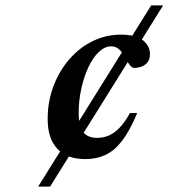

<svg xmlns="http://www.w3.org/2000/svg" viewBox="-20 -695 638 715"><path d="M122 0 543 -675H587.5L166.5 0ZM394.5 -522.5Q370 -522.5 348 -501.5Q326 -480.5 309.2 -444.8Q292.5 -409 282.8 -364.8Q273 -320.5 273 -275Q273 -224.5 289.8 -203Q306.5 -181.5 342 -181.5Q364 -181.5 384.5 -190Q405 -198.5 424.8 -218.8Q444.5 -239 464 -274H491Q463.5 -208 434.5 -170.5Q405.5 -133 372 -117.8Q338.5 -102.5 298 -102.5Q229.5 -102.5 193.5 -141Q157.5 -179.5 157.5 -251.5Q157.5 -318 179.5 -375.2Q201.5 -432.5 239.2 -475.5Q277 -518.5 326 -542.2Q375 -566 429.5 -566Q486.5 -566 512.5 -544.8Q538.5 -523.5 538.5 -493.5Q538.5 -469 522.5 -455.8Q506.5 -442.5 480.5 -442Q472 -442 463.8 -452Q455.5 -462 445.5 -481.5Q435 -501.5 422.8 -512Q410.5 -522.5 394.5 -522.5Z"/></svg>

Font: Newsreader 24pt SemiBold
Style: Italic
Weight: 600
Italic angle: -17°
Designer: Hugues Gentile
Foundry: Production Type
Version: Version 1.003